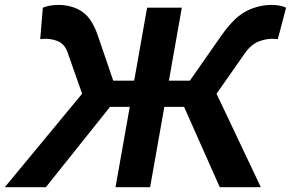

<svg xmlns="http://www.w3.org/2000/svg" viewBox="-48 -782 1215 802"><path d="M295 -390.5 234.5 -562.5Q221.5 -600.5 189.5 -611.5Q167 -620 141.5 -620L120 -618.5L131 -750Q160 -761.5 197 -761.5Q238 -761.5 275 -745Q308 -729 328 -700.5Q348 -672 361.5 -631L425 -445H512.5L566.5 -750H711.5L657.5 -445H745L875 -631Q903.5 -672 932.8 -700.5Q962 -729 1001 -745Q1043.5 -761.5 1085.5 -761.5Q1122.5 -761.5 1147 -750L1112.5 -618.5L1090.5 -620Q1065 -620 1040.5 -611.5Q1004.5 -600.5 977 -562.5L856.5 -390.5L1041.5 0H870L721 -335.5H638.5L579 0H434.5L494 -335.5H411.5L143.5 0H-28Z"/></svg>

Font: Russisch Sans ExtraBold
Style: Italic
Weight: 800
Width: 4
Italic angle: -10°
Designer: Michael Sharanda (font) & Cristiano Sobral (main changes)
Foundry: Michael Sharanda
Version: Version 2.00;September 8, 2020;FontCreator 13.0.0.2681 64-bi